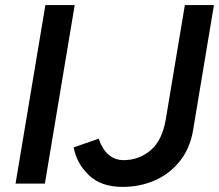

<svg xmlns="http://www.w3.org/2000/svg" viewBox="-20 -720 859 753"><path d="M158 -700H273L156 0H41ZM269 -142 367 -176Q396 -92 465 -92Q525 -92 570.5 -130.5Q616 -169 630 -251L705 -700H819L737 -208Q725 -137 684.5 -87Q644 -37 586 -12Q528 13 461 13Q376 13 328 -33.5Q280 -80 269 -142Z"/></svg>

Font: Oak Sans Semibold
Style: Italic
Weight: 600
Italic angle: -9.49998°
Foundry: Erik Kennedy, Walven
Version: Version 1.000